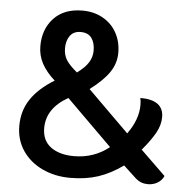

<svg xmlns="http://www.w3.org/2000/svg" viewBox="-52 -761 827 822"><g transform="rotate(5 362.0 -350.0)"><path d="M43 -194Q43 -259 76.5 -309Q110 -359 177 -400Q140 -433 121.5 -467.5Q103 -502 103 -542Q103 -615 147 -662Q191 -709 270 -709Q319 -709 357.5 -687.5Q396 -666 417 -628Q438 -590 438 -542Q438 -497 412 -458.5Q386 -420 329 -377L506 -202Q552 -265 552 -328Q552 -343 549 -358Q649 -358 649 -284Q649 -251 630.5 -217Q612 -183 574 -138L681 -34Q672 -14 653.5 -3.5Q635 7 613 7Q583 7 561 -12L505 -64Q452 -26 399 -8.5Q346 9 279 9Q213 9 159 -16.5Q105 -42 74 -88Q43 -134 43 -194ZM332 -542Q332 -576 317 -596.5Q302 -617 270 -617Q240 -617 224.5 -596Q209 -575 209 -542Q209 -513 222.5 -491.5Q236 -470 269 -443Q303 -468 317.5 -491.5Q332 -515 332 -542ZM438 -137 242 -331Q150 -279 150 -194Q150 -140 187.5 -112.5Q225 -85 287 -85Q373 -85 438 -137Z"/></g></svg>

Font: K2D Medium
Style: Regular
Weight: 500
Designer: Katatrad Aksorn Co.,Ltd.
Foundry: Cadson Demak Co.,Ltd.
Version: Version 1.000; ttfautohint (v1.6)